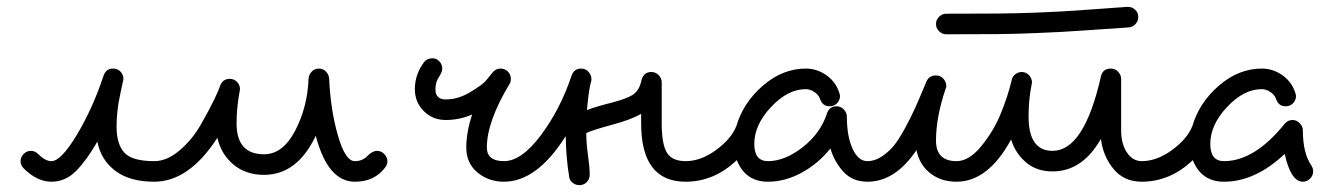

<svg xmlns="http://www.w3.org/2000/svg" viewBox="-20 -530 3890 560"><path d="M310 -330Q323 -330 331.5 -321Q340 -312 340 -300Q340 -299 339.5 -297Q339 -295 339 -294Q337 -285 332.5 -264Q328 -243 326 -231.5Q324 -220 322 -200Q320 -180 320 -160Q320 -110 342.5 -85Q365 -60 430 -60Q442 -60 451 -51Q460 -42 460 -30Q460 -18 451 -9Q442 0 430 0Q358 0 316 -32Q274 -64 264 -117Q233 -63 202 -31.5Q171 0 130 0Q88 0 49 -39Q40 -48 40 -60Q40 -72 49 -81Q58 -90 70 -90Q82 -90 91 -81Q112 -60 130 -60Q158 -60 204 -136.5Q250 -213 282 -309Q289 -330 310 -330Z M1080 -90Q1092 -90 1101 -80.5Q1110 -71 1110 -60Q1110 -50 1103 -41Q1072 0 1015 0Q936 0 901 -134Q847 -20 750 -20Q697 -20 661 -50Q625 -80 614 -128Q531 0 430 0Q418 0 409 -9Q400 -18 400 -30Q400 -42 409 -51Q418 -60 430 -60Q467 -60 504 -91.5Q541 -123 566 -167Q591 -211 604.5 -239Q618 -267 622 -280Q630 -300 650 -300Q663 -300 671.5 -291Q680 -282 680 -270Q680 -269 679.5 -267Q679 -265 679 -264Q670 -216 670 -170Q670 -80 750 -80Q805 -80 841 -149Q877 -218 880 -301Q881 -313 889.5 -321.5Q898 -330 910 -330Q922 -330 930.5 -321.5Q939 -313 940 -301Q944 -210 965.5 -135Q987 -60 1015 -60Q1037 -60 1051.5 -75Q1066 -90 1080 -90Z M1241 -360Q1253 -360 1261.5 -351Q1270 -342 1270 -330Q1270 -320 1260 -305Q1250 -290 1250 -270Q1250 -240 1280 -240Q1316 -240 1351 -261Q1386 -282 1396.5 -294Q1407 -306 1416 -318Q1426 -330 1440 -330Q1453 -330 1461.5 -321Q1470 -312 1470 -300Q1470 -290 1466 -285Q1400 -175 1400 -100Q1400 -60 1450 -60Q1462 -60 1471 -51Q1480 -42 1480 -30Q1480 -18 1471 -9Q1462 0 1450 0Q1405 0 1372.5 -27Q1340 -54 1340 -100Q1340 -144 1357 -196Q1320 -180 1280 -180Q1242 -180 1216 -206Q1190 -232 1190 -270Q1190 -313 1217 -349Q1226 -360 1241 -360Z M1700 -20Q1700 -8 1691.5 1Q1683 10 1670 10Q1659 10 1650 3Q1641 -4 1640 -15Q1631 -69 1630 -133Q1546 0 1450 0Q1438 0 1429 -9Q1420 -18 1420 -30Q1420 -42 1429 -51Q1438 -60 1450 -60Q1501 -60 1557.5 -135.5Q1614 -211 1647 -309Q1654 -330 1675 -330Q1688 -330 1696.5 -320.5Q1705 -311 1705 -299Q1705 -294 1704 -292Q1697 -269 1692 -209Q1718 -219 1763.5 -230.5Q1809 -242 1827 -254.5Q1845 -267 1851 -296Q1857 -320 1880 -320Q1892 -320 1901 -311Q1910 -302 1910 -290V-170Q1910 -110 1925 -85Q1940 -60 1980 -60Q1992 -60 2001 -51Q2010 -42 2010 -30Q2010 -18 2001 -9Q1992 0 1980 0Q1850 0 1850 -170V-198Q1821 -181 1765 -166Q1709 -151 1690 -142Q1690 -112 1695 -77Q1700 -42 1700 -20Z M2430 -250Q2430 -238 2421.5 -229Q2413 -220 2400 -220Q2379 -220 2372 -241Q2368 -253 2355.5 -261.5Q2343 -270 2330 -270Q2278 -270 2229 -218Q2180 -166 2180 -110Q2180 -60 2220 -60Q2269 -60 2321 -100.5Q2373 -141 2392 -199Q2399 -220 2420 -220Q2432 -220 2441 -211Q2450 -202 2450 -190Q2450 -133 2466.5 -96.5Q2483 -60 2510 -60Q2522 -60 2531 -51Q2540 -42 2540 -30Q2540 -18 2531 -9Q2522 0 2510 0Q2467 0 2440.5 -28.5Q2414 -57 2402 -97Q2367 -53 2318.5 -26.5Q2270 0 2220 0Q2154 0 2129 -63Q2063 0 1980 0Q1968 0 1959 -9Q1950 -18 1950 -30Q1950 -42 1959 -51Q1968 -60 1980 -60Q2024 -60 2068.5 -92.5Q2113 -125 2128 -163Q2148 -231 2205.5 -280.5Q2263 -330 2330 -330Q2363 -330 2390.5 -310.5Q2418 -291 2428 -259Q2430 -253 2430 -250Z M3220 -330Q3233 -330 3241.5 -320.5Q3250 -311 3250 -300V-150Q3250 -110 3267 -85Q3284 -60 3310 -60Q3322 -60 3331 -51Q3340 -42 3340 -30Q3340 -18 3331 -9Q3322 0 3310 0Q3258 0 3227.5 -37.5Q3197 -75 3191 -125Q3137 -30 3050 -30Q3004 -30 2973 -56Q2942 -82 2929 -123Q2862 0 2770 0Q2725 0 2693.5 -24.5Q2662 -49 2653 -92Q2591 0 2510 0Q2498 0 2489 -9Q2480 -18 2480 -30Q2480 -42 2489 -51Q2498 -60 2510 -60Q2531 -60 2551 -73Q2571 -86 2586 -104Q2601 -122 2619.5 -156Q2638 -190 2650.5 -218Q2663 -246 2682 -292Q2690 -310 2710 -310Q2723 -310 2731.5 -300.5Q2740 -291 2740 -279Q2740 -275 2738 -271Q2710 -188 2710 -120Q2710 -60 2770 -60Q2806 -60 2841.5 -103Q2877 -146 2898 -196.5Q2919 -247 2931 -297Q2933 -307 2941.5 -313.5Q2950 -320 2960 -320Q2973 -320 2981.5 -310.5Q2990 -301 2990 -289Q2990 -288 2989.5 -286.5Q2989 -285 2989 -284Q2980 -240 2980 -190Q2980 -90 3050 -90Q3142 -90 3191 -307Q3196 -330 3220 -330ZM3300 -480Q3300 -469 3292 -460Q3284 -451 3272 -450Q3240 -448 3169 -443Q3098 -438 3077 -437Q3056 -436 3000.5 -433.5Q2945 -431 2887 -430.5Q2829 -430 2740 -430Q2728 -430 2719 -439Q2710 -448 2710 -460Q2710 -472 2719 -481Q2728 -490 2740 -490Q2829 -490 2887 -490.5Q2945 -491 2998 -493Q3051 -495 3074.5 -496.5Q3098 -498 3164 -502.5Q3230 -507 3268 -510H3270Q3282 -510 3291 -501.5Q3300 -493 3300 -480Z M3760 -250Q3760 -238 3751.5 -229Q3743 -220 3730 -220Q3709 -220 3702 -241Q3698 -253 3685.5 -261.5Q3673 -270 3660 -270Q3608 -270 3559 -218Q3510 -166 3510 -110Q3510 -60 3550 -60Q3639 -60 3727 -169Q3736 -180 3750 -180Q3762 -180 3771 -170.5Q3780 -161 3780 -150Q3780 -83 3805 -47Q3810 -39 3810 -30Q3810 -18 3801 -9Q3792 0 3780 0Q3745 0 3727 -81Q3641 0 3550 0Q3484 0 3459 -63Q3393 0 3310 0Q3298 0 3289 -9Q3280 -18 3280 -30Q3280 -42 3289 -51Q3298 -60 3310 -60Q3354 -60 3398.5 -92.5Q3443 -125 3458 -163Q3478 -231 3535.5 -280.5Q3593 -330 3660 -330Q3693 -330 3720.5 -310.5Q3748 -291 3758 -259Q3760 -253 3760 -250Z"/></svg>

Font: Pecita
Style: Book
Weight: 400
Width: 7
Version: Version 4.3